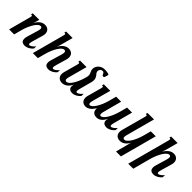

<svg xmlns="http://www.w3.org/2000/svg" viewBox="204 -2037 3544 3544"><g transform="rotate(45 1976.5 -264.5)"><path d="M436 -157.2Q426.8 -126.5 424.3 -109.6Q421.9 -92.8 421.9 -85.9Q421.9 -71.3 428.2 -64.9Q434.6 -58.6 444.8 -58.6Q456.1 -58.6 469.7 -65.2Q483.4 -71.8 497.6 -82.3Q511.7 -92.8 524.7 -106.2Q537.6 -119.6 547.4 -133.3V-77.1Q531.2 -55.7 511.7 -39.3Q492.2 -22.9 471.2 -12Q450.2 -1 428.7 4.9Q407.2 10.7 387.2 10.7Q359.9 10.7 341.3 3.9Q322.8 -2.9 311.5 -14.6Q300.3 -26.4 295.7 -42Q291 -57.6 291 -75.7Q291 -91.8 294.2 -109.1Q297.4 -126.5 302.7 -143.6L364.7 -353Q376.5 -392.6 376.5 -415.5Q376.5 -437 366.7 -446.3Q356.9 -455.6 338.4 -455.6Q316.4 -455.6 289.8 -432.9Q263.2 -410.2 236.3 -368.7Q209.5 -327.1 184.3 -269Q159.2 -210.9 140.6 -140.1L103.5 0H-27.3L88.9 -433.6Q94.2 -454.1 94.2 -463.9Q94.2 -474.6 89.4 -478.3Q84.5 -481.9 75.7 -481.9H62L71.8 -518.6H241.2L229 -473.1Q226.6 -463.4 220 -444.1Q213.4 -424.8 202.6 -398.4Q225.1 -436.5 247.6 -461.9Q270 -487.3 292.7 -502.2Q315.4 -517.1 337.9 -523.2Q360.4 -529.3 383.3 -529.3Q411.1 -529.3 433.3 -521.2Q455.6 -513.2 470.9 -498Q486.3 -482.9 494.6 -461.7Q502.9 -440.4 502.9 -414.1Q502.9 -387.2 494.1 -356Z M1055.2 -157.2Q1045.9 -126.5 1043.5 -109.6Q1041 -92.8 1041 -85.9Q1041 -71.3 1047.4 -64.9Q1053.7 -58.6 1064 -58.6Q1075.2 -58.6 1088.9 -65.2Q1102.5 -71.8 1116.7 -82.3Q1130.9 -92.8 1143.8 -106.2Q1156.7 -119.6 1166.5 -133.3V-77.1Q1150.4 -55.7 1130.9 -39.3Q1111.3 -22.9 1090.3 -12Q1069.3 -1 1047.9 4.9Q1026.4 10.7 1006.3 10.7Q979 10.7 960.4 3.9Q941.9 -2.9 930.7 -14.6Q919.4 -26.4 914.8 -42Q910.2 -57.6 910.2 -75.7Q910.2 -91.8 913.3 -109.1Q916.5 -126.5 921.9 -143.6L983.9 -353Q995.6 -392.6 995.6 -415.5Q995.6 -437 985.8 -446.3Q976.1 -455.6 957.5 -455.6Q935.5 -455.6 908.9 -432.9Q882.3 -410.2 855.5 -368.7Q828.6 -327.1 803.5 -269Q778.3 -210.9 759.8 -140.1L722.7 0H591.8L761.2 -630.9Q766.6 -651.4 766.6 -661.1Q766.6 -671.9 761.7 -675.5Q756.8 -679.2 748 -679.2H734.4L744.1 -715.8H913.6L848.1 -473.1Q845.7 -463.4 839.1 -444.1Q832.5 -424.8 821.8 -398.4Q843.8 -434.6 866.2 -459.7Q888.7 -484.9 911.4 -500.2Q934.1 -515.6 956.8 -522.5Q979.5 -529.3 1002.4 -529.3Q1030.3 -529.3 1052.5 -521.2Q1074.7 -513.2 1090.1 -498Q1105.5 -482.9 1113.8 -461.7Q1122.1 -440.4 1122.1 -414.1Q1122.1 -400.9 1119.6 -386.2Q1117.2 -371.6 1113.3 -356Z M1738.3 -678.2Q1719.2 -678.2 1706.3 -671.1Q1693.4 -664.1 1685.5 -653.6Q1677.7 -643.1 1674.3 -630.6Q1670.9 -618.2 1670.9 -607.4Q1670.9 -593.8 1676.3 -582.8Q1681.6 -571.8 1689.7 -561Q1697.8 -550.3 1707 -539.1Q1716.3 -527.8 1724.4 -514.2Q1732.4 -500.5 1737.8 -483.2Q1743.2 -465.8 1743.2 -442.9Q1743.2 -430.2 1741.2 -415Q1739.3 -399.9 1734.4 -382.3L1674.3 -157.2Q1660.6 -106.9 1660.6 -84.5Q1660.6 -69.8 1666.3 -64.2Q1671.9 -58.6 1683.1 -58.6Q1694.3 -58.6 1708 -65.2Q1721.7 -71.8 1735.8 -82.3Q1750 -92.8 1762.9 -106.2Q1775.9 -119.6 1785.6 -133.3V-77.1Q1769.5 -55.7 1750 -39.3Q1730.5 -22.9 1709.5 -12Q1688.5 -1 1667 4.9Q1645.5 10.7 1625.5 10.7Q1607.9 10.7 1590.8 6.1Q1573.7 1.5 1560.3 -8.3Q1546.9 -18.1 1538.8 -33.2Q1530.8 -48.3 1530.8 -68.8Q1530.8 -79.1 1532.2 -92.5Q1533.7 -106 1540 -126.5Q1522.5 -88.9 1501 -63Q1479.5 -37.1 1455.8 -20.5Q1432.1 -3.9 1407.7 3.4Q1383.3 10.7 1360.8 10.7Q1333 10.7 1310.5 2.7Q1288.1 -5.4 1272.5 -20.5Q1256.8 -35.6 1248.3 -56.9Q1239.7 -78.1 1239.7 -104.5Q1239.7 -130.9 1248.5 -162.6L1322.8 -433.6Q1328.1 -454.1 1328.1 -463.9Q1328.1 -474.6 1323.2 -478.3Q1318.4 -481.9 1309.6 -481.9H1295.9L1305.7 -518.6H1475.1L1379.4 -165.5Q1374 -145.5 1370.8 -129.9Q1367.7 -114.3 1367.7 -103Q1367.7 -81.5 1377.4 -72.3Q1387.2 -63 1405.8 -63Q1427.7 -63 1454.1 -85.4Q1480.5 -107.9 1507.1 -149.2Q1533.7 -190.4 1558.8 -248.5Q1584 -306.6 1603.5 -378.4Q1609.4 -399.9 1611.3 -412.6Q1613.3 -425.3 1613.3 -435.1Q1613.3 -457 1607.4 -473.4Q1601.6 -489.7 1594.7 -504.9Q1587.9 -520 1582 -536.1Q1576.2 -552.2 1576.2 -573.2Q1576.2 -602.1 1588.4 -629.6Q1600.6 -657.2 1622.8 -678.7Q1645 -700.2 1677 -713.4Q1709 -726.6 1748.5 -726.6Q1754.4 -726.6 1764.9 -726.1Q1775.4 -725.6 1787.8 -724.1Q1800.3 -722.7 1813.2 -720.7Q1826.2 -718.8 1836.7 -715.8Q1847.2 -712.9 1853.8 -708.7Q1860.4 -704.6 1860.4 -699.7Q1860.4 -697.3 1860.1 -693.4Q1859.9 -689.5 1858.9 -687L1847.7 -645.5Q1842.8 -628.4 1836.9 -620.1Q1831.1 -611.8 1816.4 -611.8Q1805.2 -611.8 1798.6 -616.7Q1792 -621.6 1787.6 -628.9Q1783.2 -636.2 1779.8 -645Q1776.4 -653.8 1771.5 -661.1Q1766.6 -668.5 1758.8 -673.3Q1751 -678.2 1738.3 -678.2Z M1924.8 -518.6H2094.2L1998.5 -165.5Q1993.2 -145.5 1990 -129.9Q1986.8 -114.3 1986.8 -103Q1986.8 -81.5 1993.9 -72.3Q2001 -63 2016.1 -63Q2036.6 -63 2062.3 -85.7Q2087.9 -108.4 2114.7 -149.9Q2141.6 -191.4 2166.5 -249.5Q2191.4 -307.6 2210.4 -378.4L2247.6 -518.6H2378.4L2284.2 -165.5Q2278.8 -145.5 2275.4 -130.1Q2272 -114.7 2272 -103Q2272 -81.5 2278.6 -72.3Q2285.2 -63 2299.3 -63Q2321.3 -63 2347.7 -85.7Q2374 -108.4 2400.6 -149.9Q2427.2 -191.4 2451.9 -249.5Q2476.6 -307.6 2495.6 -378.4L2532.7 -518.6H2663.6L2566.4 -157.2Q2552.7 -106.9 2552.7 -84.5Q2552.7 -69.8 2558.3 -64.2Q2564 -58.6 2575.2 -58.6Q2586.4 -58.6 2600.1 -65.2Q2613.8 -71.8 2627.9 -82.3Q2642.1 -92.8 2655 -106.2Q2668 -119.6 2677.7 -133.3V-77.1Q2661.6 -55.7 2642.1 -39.3Q2622.6 -22.9 2601.6 -12Q2580.6 -1 2559.1 4.9Q2537.6 10.7 2517.6 10.7Q2500 10.7 2482.9 6.1Q2465.8 1.5 2452.4 -8.3Q2439 -18.1 2430.9 -33.2Q2422.9 -48.3 2422.9 -68.8Q2422.9 -79.1 2424.3 -92.5Q2425.8 -106 2432.1 -126.5Q2414.6 -88.9 2394.5 -63Q2374.5 -37.1 2352.5 -20.5Q2330.6 -3.9 2307.6 3.4Q2284.7 10.7 2262.2 10.7Q2208.5 10.7 2177.5 -17.1Q2146.5 -44.9 2146.5 -99.6Q2146.5 -109.9 2147.9 -121.1Q2128.4 -85.9 2106.9 -60.8Q2085.4 -35.6 2063.2 -19.8Q2041 -3.9 2019.3 3.4Q1997.6 10.7 1977.1 10.7Q1949.2 10.7 1927.2 2.7Q1905.3 -5.4 1890.1 -20.5Q1875 -35.6 1866.9 -56.9Q1858.9 -78.1 1858.9 -104.5Q1858.9 -130.9 1867.7 -162.6L1941.9 -433.6Q1947.3 -454.1 1947.3 -463.9Q1947.3 -474.6 1942.4 -478.3Q1937.5 -481.9 1928.7 -481.9H1915Z M3281.7 -518.6 3089.4 198.7H2961.4L3030.8 -67.4Q3032.7 -74.7 3034.7 -81.1Q3036.6 -87.4 3038.8 -94.2Q3041 -101.1 3044.2 -108.9Q3047.4 -116.7 3051.3 -126.5Q3033.7 -88.9 3012.2 -63Q2990.7 -37.1 2967 -20.5Q2943.4 -3.9 2918.9 3.4Q2894.5 10.7 2872.1 10.7Q2844.2 10.7 2821.8 2.7Q2799.3 -5.4 2783.7 -20.5Q2768.1 -35.6 2759.5 -56.9Q2751 -78.1 2751 -104.5Q2751 -130.9 2759.8 -162.6L2886.7 -630.9Q2892.1 -651.4 2892.1 -661.1Q2892.1 -671.9 2887.2 -675.5Q2882.3 -679.2 2873.5 -679.2H2859.9L2869.6 -715.8H3039.1L2890.6 -165.5Q2885.3 -145.5 2882.1 -130.1Q2878.9 -114.7 2878.9 -103Q2878.9 -81.5 2888.7 -72.3Q2898.4 -63 2917 -63Q2939 -63 2965.6 -85.7Q2992.2 -108.4 3019 -149.9Q3045.9 -191.4 3070.8 -249.5Q3095.7 -307.6 3114.7 -378.4L3151.9 -518.6Z M3796.9 -157.2Q3787.6 -126.5 3785.2 -109.6Q3782.7 -92.8 3782.7 -85.9Q3782.7 -71.3 3789.1 -64.9Q3795.4 -58.6 3805.7 -58.6Q3816.9 -58.6 3830.6 -65.2Q3844.2 -71.8 3858.4 -82.3Q3872.6 -92.8 3885.5 -106.2Q3898.4 -119.6 3908.2 -133.3V-77.1Q3892.1 -55.7 3872.6 -39.3Q3853 -22.9 3832 -12Q3811 -1 3789.6 4.9Q3768.1 10.7 3748 10.7Q3720.7 10.7 3702.1 3.9Q3683.6 -2.9 3672.4 -14.6Q3661.1 -26.4 3656.5 -42Q3651.9 -57.6 3651.9 -75.7Q3651.9 -91.8 3655 -109.1Q3658.2 -126.5 3663.6 -143.6L3725.6 -353Q3737.3 -392.6 3737.3 -415.5Q3737.3 -437 3727.5 -446.3Q3717.8 -455.6 3699.2 -455.6Q3677.2 -455.6 3650.6 -432.9Q3624 -410.2 3597.2 -368.7Q3570.3 -327.1 3545.4 -269Q3520.5 -210.9 3501.5 -140.1L3411.1 198.7H3280.3L3502.9 -630.9Q3508.3 -651.4 3508.3 -661.1Q3508.3 -671.9 3503.4 -675.5Q3498.5 -679.2 3489.7 -679.2H3476.1L3485.8 -715.8H3655.3L3589.8 -473.1Q3587.4 -463.4 3580.8 -444.1Q3574.2 -424.8 3563.5 -398.4Q3585.4 -434.6 3607.9 -459.7Q3630.4 -484.9 3653.1 -500.2Q3675.8 -515.6 3698.5 -522.5Q3721.2 -529.3 3744.1 -529.3Q3772 -529.3 3794.2 -521.2Q3816.4 -513.2 3831.8 -498Q3847.2 -482.9 3855.5 -461.7Q3863.8 -440.4 3863.8 -414.1Q3863.8 -387.2 3855 -356Z"/></g></svg>

Font: Arian AMU Serif
Style: Bold Italic
Weight: 700
Italic angle: -15°
Designer: Ruben Hakobyan (Tarumian)
Foundry: Ruben Hakobyan (Tarumian)
Version: Version 1.002